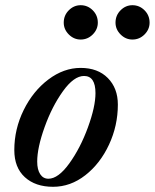

<svg xmlns="http://www.w3.org/2000/svg" viewBox="-20 -709 595 738"><path d="M35 -132Q35 -213 71 -286Q107 -359 166 -403.5Q225 -448 290 -448Q356 -448 394.5 -409Q433 -370 433 -307Q433 -226 399 -153Q365 -80 308 -35.5Q251 9 184 9Q116 9 75.5 -28Q35 -65 35 -132ZM347 -351Q347 -417 303 -417Q264 -417 222 -358.5Q180 -300 151.5 -220.5Q123 -141 123 -88Q123 -57 134.5 -39.5Q146 -22 166 -22Q204 -22 246.5 -81Q289 -140 318 -219.5Q347 -299 347 -351ZM225 -622Q225 -650 244.5 -669.5Q264 -689 290 -689Q317 -689 336.5 -669.5Q356 -650 356 -622Q356 -596 336.5 -576.5Q317 -557 290 -557Q264 -557 244.5 -576.5Q225 -596 225 -622ZM424 -622Q424 -650 443.5 -669.5Q463 -689 489 -689Q516 -689 535.5 -669.5Q555 -650 555 -622Q555 -596 535.5 -576.5Q516 -557 489 -557Q463 -557 443.5 -576.5Q424 -596 424 -622Z"/></svg>

Font: Ibarra Real Nova SemiBold
Style: Italic
Weight: 600
Italic angle: -22°
Designer: Jose Maria Ribagorda & Octavio Pardo
Foundry: Octavio Pardo
Version: Version 1.014